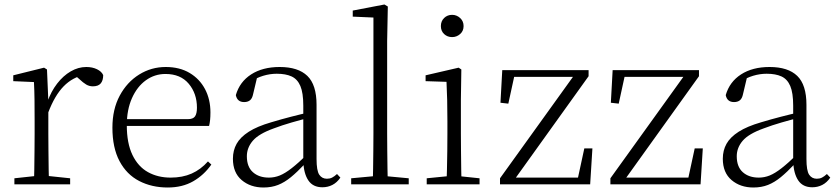

<svg xmlns="http://www.w3.org/2000/svg" viewBox="-20 -820 3726 854"><path d="M44 0V-27L155 -39H178L292 -27V0ZM131 0Q132 -24 132.5 -64.5Q133 -105 133.5 -149Q134 -193 134 -226V-281Q134 -333 133.5 -375.5Q133 -418 131 -455L39 -459V-485L176 -519L189 -511L195 -371V-370V-226Q195 -193 195.5 -149Q196 -105 196.5 -64.5Q197 -24 198 0ZM194 -318 177 -367H191Q207 -413 234 -448Q261 -483 294.5 -502.5Q328 -522 364 -522Q391 -522 411.5 -512Q432 -502 439 -486Q439 -462 428 -449Q417 -436 393 -436Q377 -436 363.5 -444Q350 -452 333 -468L310 -488H359Q303 -477 263 -436Q223 -395 194 -318Z M726 14Q655 14 599 -15Q543 -44 511.5 -103.5Q480 -163 480 -252Q480 -334 512.5 -394.5Q545 -455 599 -488.5Q653 -522 717 -522Q779 -522 823.5 -495.5Q868 -469 892 -423.5Q916 -378 916 -320Q916 -283 910 -260H510V-290H815Q839 -290 847.5 -302.5Q856 -315 856 -341Q856 -404 819.5 -447.5Q783 -491 716 -491Q668 -491 629 -463Q590 -435 567 -383.5Q544 -332 544 -263Q544 -183 569 -131Q594 -79 638 -54.5Q682 -30 739 -30Q792 -30 832.5 -48Q873 -66 905 -102L920 -88Q887 -41 839 -13.5Q791 14 726 14Z M1152 14Q1094 14 1055 -19Q1016 -52 1016 -114Q1016 -151 1032.5 -180.5Q1049 -210 1086.5 -234Q1124 -258 1186 -276Q1229 -289 1273.5 -300.5Q1318 -312 1358 -321V-297Q1318 -287 1276.5 -275Q1235 -263 1198 -249Q1131 -225 1104.5 -194Q1078 -163 1078 -125Q1078 -78 1105 -54Q1132 -30 1176 -30Q1201 -30 1224.5 -39.5Q1248 -49 1277.5 -72Q1307 -95 1347 -134L1353 -89H1334Q1302 -55 1274 -32Q1246 -9 1217 2.5Q1188 14 1152 14ZM1414 13Q1372 13 1351.5 -17.5Q1331 -48 1329 -102V-106V-350Q1329 -407 1316 -437.5Q1303 -468 1277 -480Q1251 -492 1211 -492Q1181 -492 1151 -483Q1121 -474 1089 -454L1125 -482L1106 -402Q1102 -382 1092 -374Q1082 -366 1066 -366Q1035 -366 1029 -397Q1046 -456 1097 -489Q1148 -522 1224 -522Q1306 -522 1347 -482.5Q1388 -443 1388 -354V-113Q1388 -61 1400 -43Q1412 -25 1434 -25Q1447 -25 1457 -30Q1467 -35 1479 -46L1494 -30Q1479 -8 1458.5 2.5Q1438 13 1414 13Z M1542 0V-27L1661 -38H1680L1798 -27V0ZM1638 0Q1639 -30 1639.5 -69Q1640 -108 1640.5 -149.5Q1641 -191 1641 -226V-742L1549 -746V-773L1690 -800L1705 -791L1702 -637V-226Q1702 -191 1702.5 -149.5Q1703 -108 1703.5 -69Q1704 -30 1705 0Z M1878 0V-27L1989 -38H2008L2113 -27V0ZM1966 0Q1967 -24 1968 -64.5Q1969 -105 1969.5 -149Q1970 -193 1970 -226V-281Q1970 -332 1969 -375Q1968 -418 1966 -456L1873 -459V-485L2020 -519L2032 -511L2030 -377V-226Q2030 -193 2030.5 -149Q2031 -105 2031.5 -64.5Q2032 -24 2033 0ZM1991 -655Q1970 -655 1955.5 -668.5Q1941 -682 1941 -704Q1941 -726 1955.5 -740Q1970 -754 1991 -754Q2011 -754 2026.5 -740Q2042 -726 2042 -704Q2042 -682 2026.5 -668.5Q2011 -655 1991 -655Z M2204 0V-27L2542 -497V-470L2534 -478H2397H2244L2271 -497L2241 -359L2206 -363L2214 -508H2598V-481L2261 -11L2267 -51L2268 -30H2412H2572L2547 -12L2579 -160H2615L2605 0Z M2695 0V-27L3033 -497V-470L3025 -478H2888H2735L2762 -497L2732 -359L2697 -363L2705 -508H3089V-481L2752 -11L2758 -51L2759 -30H2903H3063L3038 -12L3070 -160H3106L3096 0Z M3331 14Q3273 14 3234 -19Q3195 -52 3195 -114Q3195 -151 3211.5 -180.5Q3228 -210 3265.5 -234Q3303 -258 3365 -276Q3408 -289 3452.5 -300.5Q3497 -312 3537 -321V-297Q3497 -287 3455.5 -275Q3414 -263 3377 -249Q3310 -225 3283.5 -194Q3257 -163 3257 -125Q3257 -78 3284 -54Q3311 -30 3355 -30Q3380 -30 3403.5 -39.5Q3427 -49 3456.5 -72Q3486 -95 3526 -134L3532 -89H3513Q3481 -55 3453 -32Q3425 -9 3396 2.5Q3367 14 3331 14ZM3593 13Q3551 13 3530.5 -17.5Q3510 -48 3508 -102V-106V-350Q3508 -407 3495 -437.5Q3482 -468 3456 -480Q3430 -492 3390 -492Q3360 -492 3330 -483Q3300 -474 3268 -454L3304 -482L3285 -402Q3281 -382 3271 -374Q3261 -366 3245 -366Q3214 -366 3208 -397Q3225 -456 3276 -489Q3327 -522 3403 -522Q3485 -522 3526 -482.5Q3567 -443 3567 -354V-113Q3567 -61 3579 -43Q3591 -25 3613 -25Q3626 -25 3636 -30Q3646 -35 3658 -46L3673 -30Q3658 -8 3637.5 2.5Q3617 13 3593 13Z"/></svg>

Font: Noto Serif SC ExtraLight
Style: Regular
Weight: 200
Designer: Ryoko NISHIZUKA 西塚涼子 (kana & ideographs); Frank Grießhammer (Latin, Greek & Cyrillic); Wenlong ZHANG 张文龙 (bopomofo); San
Foundry: Adobe
Version: Version 2.002-H1;hotconv 1.1.0;makeotfexe 2.6.0